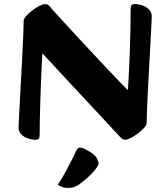

<svg xmlns="http://www.w3.org/2000/svg" viewBox="-20 -672 810 941"><path d="M152.3 13Q136.8 13 117.3 6.6Q97.9 0.2 84.5 -13.4Q71.1 -26.9 71.1 -48Q71.1 -55.5 72.8 -90.4Q74.6 -125.2 77.4 -177.4Q80.3 -229.6 83.5 -289.3Q86.8 -349 89.7 -405.5Q92.5 -462.1 94.3 -506Q96 -549.9 96 -569.6Q96 -579.4 108.4 -593.6Q120.9 -607.8 138.4 -621.1Q156 -634.4 173.5 -643.2Q190.9 -652 201 -652Q207.7 -652 214.1 -648.9Q220.5 -645.8 225 -639.5Q228.7 -634.1 249 -611.9Q269.4 -589.7 299.8 -556.2Q330.2 -522.7 367.2 -483Q404.1 -443.4 441.4 -403.4Q478.7 -363.5 512.4 -327.7Q546.1 -291.9 570.9 -266.1Q595.8 -240.3 606.7 -230.3Q607.5 -240.4 609.2 -268.9Q611 -297.4 612.8 -338.5Q614.7 -379.6 616.6 -428.1Q618.4 -476.6 619.3 -527.1Q620.2 -577.5 620.2 -623.9Q620.2 -639.9 623.9 -646Q627.7 -652 643 -652Q658.8 -652 677.7 -645.7Q696.6 -639.4 710.2 -625.9Q723.7 -612.3 723.7 -591.3Q723.7 -584.5 722 -549.2Q720.2 -514 717.4 -461.7Q714.5 -409.4 711.3 -349.8Q708 -290.2 705.1 -233.7Q702.3 -177.2 700.5 -133.6Q698.8 -90.1 698.8 -69.6Q698.8 -59.8 686.2 -45.6Q673.7 -31.4 656 -18Q638.3 -4.6 621 4.2Q603.6 13 593.8 13Q587.8 13 581.2 9.8Q574.5 6.5 569.8 0.2Q561.2 -8.8 533 -39.2Q504.9 -69.6 464.9 -112.6Q424.8 -155.6 380.7 -202.9Q336.5 -250.1 296.3 -293.4Q256.1 -336.7 227 -368.5Q197.9 -400.2 187.6 -410.4Q186.8 -400.9 185.7 -375.7Q184.6 -350.5 182.9 -315.2Q181.1 -279.9 179.7 -239.2Q178.4 -198.5 177.1 -157.2Q175.9 -116 175.1 -79.3Q174.4 -42.5 174.4 -15.1Q174.4 0.7 170.5 6.8Q166.6 13 152.3 13ZM309.7 249Q294.4 249 279.2 242.2Q263.9 235.4 263.9 233.4Q263.9 231.4 273.4 217.7Q284 201.9 300 172.5Q316 143.1 331.1 113.6Q346.2 84 353.1 67.6Q358.1 58 361.8 54.8Q365.4 51.5 372.2 51.5Q381 51.5 393.6 57.4Q406.1 63.3 419.1 71Q432 78.7 439.3 85.4Q451.8 96.7 455.6 105.6Q459.4 114.5 462.4 122.8Q465.4 131.7 455.7 146.7Q445.9 161.7 429.2 179Q412.4 196.4 394.6 211.1Q376.9 225.8 363.6 234.7Q349.1 243.2 338.7 246.1Q328.3 249 309.7 249Z"/></svg>

Font: Briem Hand Thin
Style: Regular
Weight: 100
Designer: Gunnlaugur SE Briem, Eben Sorkin
Foundry: Sorkin Type Co.
Version: Version 1.003